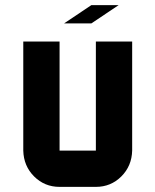

<svg xmlns="http://www.w3.org/2000/svg" viewBox="-20 -729 606 749"><path d="M495.6 -141.6Q494.1 -81.5 453.4 -40.8Q412.6 0 354 0H212.4Q153.8 0 113 -40.8Q72.3 -81.5 70.8 -141.6V-566.9H212.4V-141.6H354V-566.9H495.6ZM230 -637.7 336.4 -709H442.9L336.4 -637.7Z"/></svg>

Font: Blazma
Style: Regular
Weight: 400
Designer: GGBotNet
Version: 1.00